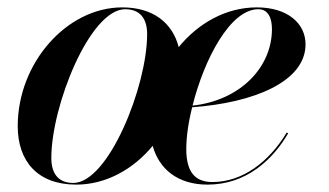

<svg xmlns="http://www.w3.org/2000/svg" viewBox="-20 -490 892 520"><path d="M186.5 10C267 10 341 -31.5 393.5 -95C411 -32 461.5 10 542 10C646 10 718 -56 760.5 -129L756.5 -131C709 -52 637 3 555.5 3C514 3 484.5 -17.5 484.5 -86C484.5 -118.5 490 -158.5 500.5 -199.5C666.5 -211.5 807.5 -268.5 807.5 -370C807.5 -426.5 759 -470 675.5 -470C591 -470 516.5 -426.5 464 -362.5C447 -428 395 -470 311 -470C161 -470 28 -319.5 28 -148.5C28 -53.5 81.5 10 186.5 10ZM178.5 5.5C137.5 5.5 119 -20.5 119 -62C119 -203.5 223.5 -465 319 -465C360 -465 378.5 -439 378.5 -397.5C378.5 -256 273.5 5.5 178.5 5.5ZM679.5 -465C708 -465 716.5 -438.5 716.5 -411C716.5 -307.5 630.5 -218 501.5 -204C532.5 -328 603 -465 679.5 -465Z"/></svg>

Font: Bodoni* 36pt Medium
Style: Italic
Weight: 500
Italic angle: -13°
Version: Version 2.3